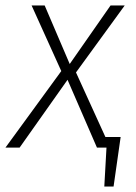

<svg xmlns="http://www.w3.org/2000/svg" viewBox="-45 -542 500 705"><path d="M234 -276 342 -39H398L372 143H338L346 0H311L203 -249L27 0H-25L180 -281L71 -522H119L211 -307L361 -522H413Z"/></svg>

Font: Fira Sans Condensed ExtraLight
Style: Italic
Weight: 275
Width: 3
Italic angle: -8°
Designer: Carrois Corporate & Edenspiekermann AG
Foundry: Carrois Corporate GbR & Edenspiekermann AG
Version: Version 4.203